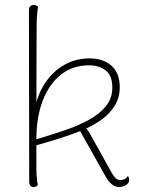

<svg xmlns="http://www.w3.org/2000/svg" viewBox="-20 -748 580 776"><path d="M115 8Q107 8 102.5 2Q98 -4 98 -14L97 -706Q97 -717 102 -722.5Q107 -728 116 -728Q123 -728 127 -725.5Q131 -723 134 -720Q133 -717 132 -709Q131 -701 130 -690Q129 -679 128.5 -666Q128 -653 128 -640L127 -312L122 -315Q135 -374 166 -418Q197 -462 242 -487Q287 -512 342 -512Q397 -512 430.5 -482.5Q464 -453 464 -395Q464 -354 444.5 -322Q425 -290 394.5 -267.5Q364 -245 329 -229Q334 -223 337.5 -217Q341 -211 345 -205L433 -47Q441 -33 449 -26.5Q457 -20 468 -20Q473 -20 481.5 -23Q490 -26 497 -37Q500 -33 501 -29.5Q502 -26 502 -22Q502 -6 487.5 1Q473 8 462 8Q445 8 431 -4Q417 -16 409 -31L304 -218Q258 -200 211 -185.5Q164 -171 127 -161Q127 -112 127 -83Q127 -54 128 -39Q129 -24 130 -16Q131 -8 133 0Q130 3 126 5.5Q122 8 115 8ZM127 -185Q184 -202 239 -220.5Q294 -239 338 -263Q382 -287 408 -319Q434 -351 434 -394Q434 -442 407.5 -463Q381 -484 340 -484Q274 -484 226.5 -446.5Q179 -409 153 -342Q127 -275 127 -185Z"/></svg>

Font: Arima Thin Thin
Style: Regular
Weight: 250
Version: Version 1.100